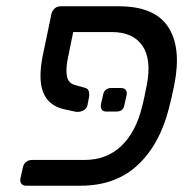

<svg xmlns="http://www.w3.org/2000/svg" viewBox="-20 -591 609 611"><path d="M45 -23 53 -59Q55 -69 63 -75.5Q71 -82 81 -82H249Q319 -82 365.5 -126Q412 -170 432 -251Q436 -266 440 -285.5Q444 -305 447 -320Q463 -401 433.5 -445Q404 -489 335 -489H213L197 -411Q189 -375 192.5 -351Q196 -327 217 -321L252 -311Q260 -309 262.5 -300.5Q265 -292 263 -280L258 -255Q256 -246 247 -240.5Q238 -235 227 -235Q221 -235 218 -236L181 -244Q134 -256 117.5 -297Q101 -338 116 -414L144 -548Q147 -558 154.5 -564.5Q162 -571 173 -571H358Q472 -571 515 -505.5Q558 -440 535 -323Q532 -308 527 -285.5Q522 -263 518 -248Q489 -132 418.5 -66Q348 0 236 0H63Q53 0 48 -6.5Q43 -13 45 -23ZM301 -258 308 -289Q312 -311 335 -311H365Q375 -311 380 -305Q385 -299 383 -289L376 -258Q373 -236 350 -236H319Q299 -236 301 -258Z"/></svg>

Font: SVN-Rubik
Style: Italic
Weight: 400
Italic angle: -12°
Designer: Hubert and Fischer
Foundry: Hubert & Fischer
Version: Version 2.101; ttfautohint (v1.8.3)